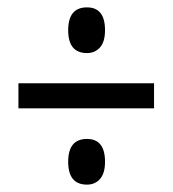

<svg xmlns="http://www.w3.org/2000/svg" viewBox="-20 -613 469 521"><path d="M216 -469Q165 -469 165 -531Q165 -593 216 -593Q265 -593 265 -531Q265 -500 251.5 -484.5Q238 -469 216 -469ZM30 -319V-387H398V-319ZM216 -112Q165 -112 165 -174Q165 -236 216 -236Q265 -236 265 -174Q265 -143 251.5 -127.5Q238 -112 216 -112Z"/></svg>

Font: Noto Sans Tamil ExtraCondensed
Style: Regular
Weight: 400
Width: 2
Designer: Jelle Bosma - Monotype Design Team
Foundry: Monotype Imaging Inc.
Version: Version 2.004; ttfautohint (v1.8.4.7-5d5b)